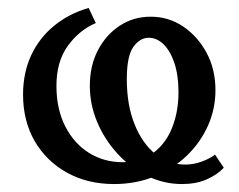

<svg xmlns="http://www.w3.org/2000/svg" viewBox="-20 -452 600 483"><path d="M267 11Q200 11 148 -18Q96 -47 67 -97.5Q38 -148 38 -214Q38 -269 58.5 -313Q79 -357 116.5 -387.5Q154 -418 203 -432L221 -394Q179 -376 150.5 -336.5Q122 -297 122 -236Q122 -177 144.5 -133.5Q167 -90 204.5 -67Q242 -44 288 -44Q335 -44 366.5 -68Q398 -92 413.5 -132Q429 -172 429 -220Q429 -262 419 -292.5Q409 -323 392 -340Q375 -357 354 -357Q332 -357 315.5 -334Q299 -311 299 -253Q299 -188 318.5 -139.5Q338 -91 371 -64.5Q404 -38 446 -38Q467 -38 487.5 -45.5Q508 -53 521 -63L543 -30Q526 -12 499.5 -0.5Q473 11 438 11Q392 11 350 -9.5Q308 -30 275.5 -65.5Q243 -101 224.5 -145Q206 -189 206 -236Q206 -287 226.5 -326Q247 -365 281.5 -387.5Q316 -410 359 -410Q404 -410 440.5 -385.5Q477 -361 499.5 -319.5Q522 -278 522 -225Q522 -178 503 -135.5Q484 -93 449.5 -60Q415 -27 368.5 -8Q322 11 267 11Z"/></svg>

Font: Ysabeau SemiBold
Style: Regular
Weight: 600
Designer: Christian Thalmann (Catharsis Fonts)
Version: Version 2.000;gftools[0.9.27.dev2+g8671c4b]